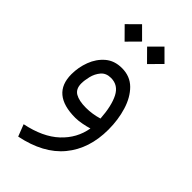

<svg xmlns="http://www.w3.org/2000/svg" viewBox="-253 -615 937 937"><g transform="rotate(45 215.0 -146.5)"><path d="M221.2 -493.7 281.2 -553.7 341.3 -493.7 281.2 -433.1ZM66.4 -493.7 126.5 -553.7 186.5 -493.7 126.5 -433.1ZM308.1 -15.6Q290 -9.8 264.4 -4.9Q238.8 0 218.8 0Q55.2 0 55.2 -137.2Q55.2 -184.6 72 -229.5Q88.9 -274.4 123 -303.7Q157.2 -333 209 -333Q265.1 -333 301.8 -296.4Q338.4 -259.8 356.4 -200.7Q374.5 -141.6 374.5 -73.7Q374.5 58.6 302.7 145.5Q231 232.4 86.9 261.7L63 200.2Q172.9 177.7 233.9 120.6Q294.9 63.5 308.1 -15.6ZM308.6 -84.5Q303.2 -167 279.1 -214.1Q254.9 -261.2 205.1 -261.2Q171.4 -261.2 153.1 -239.5Q134.8 -217.8 127.9 -189Q121.1 -160.2 121.1 -139.6Q121.1 -101.6 147.2 -86.4Q173.3 -71.3 221.2 -71.3Q264.6 -71.3 308.6 -84.5Z"/></g></svg>

Font: Vazir Light
Style: Light
Weight: 300
Designer: Saber Rastikerdar
Foundry: Saber Rastikerdar
Version: Version 30.0.0